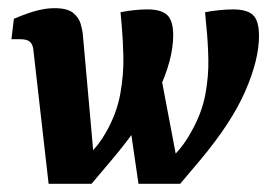

<svg xmlns="http://www.w3.org/2000/svg" viewBox="-20 -450 670 470"><path d="M421 0 367 -35Q389 -52 410 -74Q431 -96 448 -127Q474 -173 482.5 -218Q491 -263 490 -306Q489 -349 485 -387L482 -420Q496 -423 515.5 -425Q535 -427 550 -427Q585 -427 599.5 -413Q614 -399 614 -362Q614 -304 580.5 -227Q547 -150 470 -58ZM99 0 62 -325Q61 -340 54 -347Q47 -354 30 -354H8L14 -404Q47 -418 70 -424Q93 -430 113 -430Q145 -430 159 -418.5Q173 -407 177.5 -391.5Q182 -376 183 -363L213 -27L204 0ZM204 0 152 -32Q174 -49 198 -72Q222 -95 240 -127Q266 -173 274.5 -220.5Q283 -268 282 -311.5Q281 -355 278 -387L275 -420Q289 -423 307 -425Q325 -427 340 -427Q375 -427 389.5 -413Q404 -399 404 -364Q404 -304 367.5 -227Q331 -150 253 -58ZM319 0 298 -144 370 -285 419 -27 421 0Z"/></svg>

Font: Yrsa
Style: Bold Italic
Weight: 700
Italic angle: -7.10001°
Version: Version 2.004